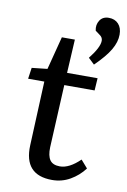

<svg xmlns="http://www.w3.org/2000/svg" viewBox="-91 -860 614 929"><g transform="rotate(10 216.0 -396.0)"><path d="M335 -570.8Q386.7 -621.1 409.4 -659.9Q432.1 -698.7 432.1 -734.9Q432.1 -768.1 414.6 -787.1Q397 -806.2 367.2 -806.2Q336.9 -806.2 322.8 -783.9Q308.6 -761.7 314.9 -733.9L337.9 -716.8Q352.1 -707 352.1 -690.9Q352.1 -658.2 305.2 -599.1ZM41 -502.9 117.2 -511.2 159.2 -673.8H223.1L213.9 -508.8H363.8L359.9 -448.2H210.9L195.8 -140.1Q194.3 -98.1 208.7 -77.6Q223.1 -57.1 257.8 -57.1Q303.7 -57.1 356 -107.9L389.2 -69.8Q360.8 -32.2 320.3 -9Q279.8 14.2 231.9 14.2Q92.8 14.2 99.1 -132.8L112.8 -448.2H33.2Z"/></g></svg>

Font: Literata Book Medium
Style: Italic
Weight: 500
Italic angle: -3°
Designer: Latin by Veronika Burian and Jose Scaglione. Greek by Irene Vlachou. Cyrillic by Vera Evstafieva
Foundry: TypeTogether
Version: Version 1.003;PS 001.003;hotconv 1.0.88;makeotf.lib2.5.64775